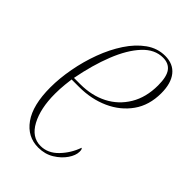

<svg xmlns="http://www.w3.org/2000/svg" viewBox="-175 -613 690 690"><g transform="rotate(45 170.0 -268.0)"><path d="M154 10Q99 10 65.5 -37Q32 -84 32 -174Q32 -220 41.5 -271.5Q51 -323 69 -371.5Q87 -420 113 -459.5Q139 -499 172 -522.5Q205 -546 244 -546Q285 -546 307 -518.5Q329 -491 329 -441Q329 -380 298.5 -337Q268 -294 217 -271Q166 -248 104 -248H66Q65 -242 62.5 -218Q60 -194 60 -169Q60 -95 85.5 -47.5Q111 0 156 0Q193 0 222 -30Q251 -60 265 -100Q267 -99 268.5 -96Q270 -93 270 -85Q270 -66 255 -44Q240 -22 214 -6Q188 10 154 10ZM100 -258Q158 -258 203 -281Q248 -304 274.5 -348Q301 -392 301 -453Q301 -497 286.5 -516.5Q272 -536 243 -536Q201 -536 167 -499.5Q133 -463 108 -400Q83 -337 68 -258Z"/></g></svg>

Font: Noto Serif Display ExtraCondensed Thin
Style: Italic
Weight: 100
Width: 2
Italic angle: -12°
Designer: Monotype Design Team
Foundry: Monotype Imaging Inc.
Version: Version 2.009